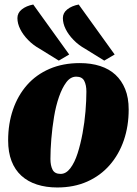

<svg xmlns="http://www.w3.org/2000/svg" viewBox="-20 -809 605 849"><path d="M233 20Q184 20 143.5 7Q103 -6 74.5 -32Q46 -58 31 -97Q16 -136 16 -188Q16 -262 37.5 -324.5Q59 -387 99.5 -433Q140 -479 199 -504.5Q258 -530 333 -530Q383 -530 423 -517Q463 -504 490.5 -478.5Q518 -453 533.5 -415Q549 -377 549 -325Q549 -251 527.5 -188.5Q506 -126 465 -79Q424 -32 365.5 -6Q307 20 233 20ZM248 -40Q272 -40 291 -65Q310 -90 323 -130.5Q336 -171 345 -219.5Q354 -268 358 -316.5Q362 -365 362 -404Q362 -433 352.5 -451.5Q343 -470 317 -470Q292 -470 273.5 -445.5Q255 -421 241 -381Q227 -341 219 -292.5Q211 -244 207 -195.5Q203 -147 203 -106Q203 -77 212.5 -58.5Q222 -40 248 -40ZM441 -541 357 -593Q328 -609 305.5 -632Q283 -655 270.5 -680Q258 -705 258 -729Q258 -752 277.5 -767.5Q297 -783 328 -789L487 -568ZM240 -541 156 -593Q127 -609 104.5 -632Q82 -655 69.5 -680Q57 -705 57 -729Q57 -752 76.5 -767.5Q96 -783 127 -789L286 -568Z"/></svg>

Font: Sansita Swashed Light ExtraBold
Style: Regular
Weight: 800
Version: Version 1.003